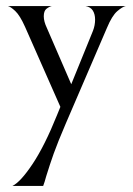

<svg xmlns="http://www.w3.org/2000/svg" viewBox="-20 -384 440 636"><path d="M180 -30 63 -295Q46 -333 30.5 -347.5Q15 -362 6 -364H152Q143 -362 134 -355Q125 -348 125 -330Q125 -313 135 -292L216 -105L288 -282Q295 -300 295 -319Q295 -337 287.5 -349Q280 -361 263 -364H397Q386 -362 368.5 -347Q351 -332 334 -291L198 25Q171 88 158 124.5Q145 161 133 200Q128 219 123 232H21Q48 219 88 159Q128 99 169 -3Z"/></svg>

Font: BellefairVN
Style: Regular
Weight: 400
Designer: Nick Shinn, Liron Lavi Turkenic
Foundry: Shinntype
Version: Version 1.003